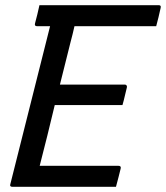

<svg xmlns="http://www.w3.org/2000/svg" viewBox="-20 -720 640 740"><path d="M28 0Q16 0 20 -11L173 -619H123Q112 -619 115 -630Q120 -649 124 -665Q128 -681 132 -700H592Q602 -700 599 -689Q595 -670 591 -654Q587 -638 582 -619H267Q264 -604 260 -589Q256 -574 252 -558Q242 -517 231.5 -476Q221 -435 211 -394H461Q466 -394 468 -390.5Q470 -387 469 -383Q466 -372 461.5 -352Q457 -332 452 -315H191Q177 -256 162.5 -197.5Q148 -139 133 -81H436Q448 -81 445 -70Q442 -57 437 -38Q432 -19 427 0Z"/></svg>

Font: Recursive Sn Lnr St
Style: Italic
Weight: 400
Italic angle: -15°
Version: Version 1.079;hotconv 1.0.112;makeotfexe 2.5.65598; ttfautoh